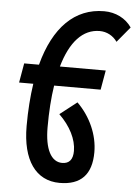

<svg xmlns="http://www.w3.org/2000/svg" viewBox="-63 -789 758 1072"><g transform="rotate(5 316.0 -253.5)"><path d="M312 234.4C431.2 234.4 490.7 171.9 490.7 46.9C490.7 -50.3 446.8 -148.9 372.6 -222.2L277.3 -147.9C340.3 -86.9 376.5 -15.1 376.5 49.8C376.5 97.7 356.4 122.1 316.4 122.1C254.4 122.1 218.3 52.7 218.3 -68.8C218.3 -156.7 223.6 -235.4 234.4 -304.2H495.1L514.2 -413.1H257.3C297.4 -553.7 367.2 -629.9 461.9 -629.9C501.5 -629.9 537.1 -610.8 560.1 -578.1L631.8 -664.6C598.1 -713.9 541.5 -742.2 477.1 -742.2C312.5 -742.2 196.3 -625.5 140.1 -413.1H57.1L38.1 -304.2H117.7C106.9 -232.4 101.1 -152.8 101.1 -65.9C101.1 125 178.2 234.4 312 234.4Z"/></g></svg>

Font: Cascadia Mono SemiBold
Style: Italic
Weight: 600
Italic angle: -10°
Monospace: yes
Designer: Aaron Bell
Foundry: Saja Typeworks
Version: Version 2404.023